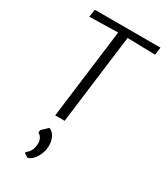

<svg xmlns="http://www.w3.org/2000/svg" viewBox="-260 -848 1105 1289"><g transform="rotate(30 292.5 -203.5)"><path d="M273 0H200L288 -693L67 -688L76 -747H585L577 -688L361 -693ZM181 340 151 321 152 312Q172.5 297.5 183.8 274.5Q195 251.5 195 218Q195 197.5 185 180.2Q175 163 160 157L162 137L208 92Q235 101 250.5 130.2Q266 159.5 266 195Q266 229.5 254 260.5Q242 291.5 222.5 313Q203 334.5 181 340Z"/></g></svg>

Font: Merriweather Sans Variable Regular
Style: Italic
Weight: 300
Italic angle: -8°
Designer: Eben Sorkin
Foundry: Eben Sorkin
Version: Version 2.001